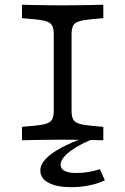

<svg xmlns="http://www.w3.org/2000/svg" viewBox="-20 -591 528 809"><path d="M235.5 -2.4Q211.3 -2.4 182.7 -2Q154 -1.6 125.4 -1.2Q96.8 -0.8 72.6 0V-56.5L125.8 -61.3Q159.7 -64.5 177 -70.6Q194.4 -76.6 200.4 -89.5Q206.5 -102.4 206.5 -125.8V-445.2Q206.5 -468.5 200.4 -481.5Q194.4 -494.4 177 -500.4Q159.7 -506.5 125.8 -509.7L72.6 -514.5V-571Q96.8 -570.2 125.4 -569.8Q154 -569.4 182.7 -569Q211.3 -568.5 235.5 -568.5H243.5H252.4Q276.6 -568.5 305.2 -569Q333.9 -569.4 362.9 -569.8Q391.9 -570.2 415.3 -571V-514.5L362.1 -509.7Q329 -506.5 311.3 -500.4Q293.5 -494.4 287.5 -481.5Q281.5 -468.5 281.5 -445.2V-125.8Q281.5 -102.4 287.5 -89.5Q293.5 -76.6 311.3 -70.6Q329 -64.5 362.1 -61.3L415.3 -56.5V0Q391.9 -0.8 362.9 -1.2Q333.9 -1.6 305.2 -2Q276.6 -2.4 252.4 -2.4H244.4ZM279.8 197.6Q218.5 197.6 184.3 179Q150 160.5 150 127.4Q150 103.2 171.8 79.4Q193.5 55.6 235.9 32.7Q278.2 9.7 339.5 -12.1H389.5Q321 12.9 278.2 44.4Q235.5 75.8 235.5 103.2Q235.5 137.9 302.4 137.9Q352.4 137.9 400.8 121.8L421.8 168.5Q394.4 182.3 357.3 189.9Q320.2 197.6 279.8 197.6Z"/></svg>

Font: Playfair 5pt SemiExpanded Light
Style: Regular
Weight: 300
Width: 6
Designer: Claus Eggers Sørensen
Foundry: Claus Eggers Sørensen
Version: Version 2.203